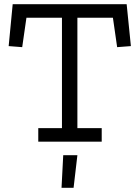

<svg xmlns="http://www.w3.org/2000/svg" viewBox="-20 -670 661 908"><path d="M328 218H271L279 64H346ZM534 -447 514 -586H346V-64H461V0H161V-64H273V-586H105L85 -447L21 -452L40 -650H579L599 -452Z"/></svg>

Font: Zilla Slab Regular
Style: Regular
Weight: 400
Designer: Typotheque.com
Foundry: Typotheque type foundry
Version: Version 1.0; 2017